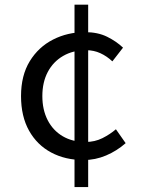

<svg xmlns="http://www.w3.org/2000/svg" viewBox="-20 -750 595 807"><path d="M331.5 -77.3Q254.6 -77.3 195.2 -109Q135.9 -140.6 102.1 -200.8Q68.4 -261 68.4 -346.1Q68.4 -432.8 105.1 -492.7Q141.8 -552.6 203 -583.7Q264.2 -614.9 337.4 -614.9Q391 -614.9 430.1 -595.6Q469.3 -576.2 497.1 -549.7L452.3 -492.1Q429 -514 401.6 -526.5Q374.3 -539 342.3 -539Q286.8 -539 245.2 -514.8Q203.6 -490.6 180.8 -447.5Q158 -404.3 158 -346.1Q158 -288.5 180.3 -245.1Q202.6 -201.6 243.6 -177.4Q284.6 -153.3 339.9 -153.3Q378.5 -153.3 410.6 -169.4Q442.7 -185.6 467.2 -206.7L508.1 -148.3Q471 -115.6 425.8 -96.5Q380.6 -77.3 331.5 -77.3ZM293.2 36.4V-730.5H350.6V36.4Z"/></svg>

Font: Noto Sans TC
Style: Regular
Weight: 100
Designer: Ryoko NISHIZUKA 西塚涼子 (kana, bopomofo & ideographs); Paul D. Hunt (Latin, Greek & Cyrillic); Sandoll Communications 산돌커뮤니
Foundry: Adobe
Version: Version 2.004;hotconv 1.0.118;makeotfexe 2.5.65603